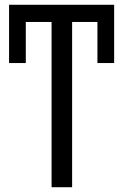

<svg xmlns="http://www.w3.org/2000/svg" viewBox="-20 -784 518 804"><path d="M282 0V-692H388V-520H458V-764H18V-520H88V-692H196V0Z"/></svg>

Font: Noto Sans UI SemiCondensed
Style: Regular
Weight: 400
Width: 4
Designer: Monotype Design Team
Foundry: Monotype Imaging Inc.
Version: 1.001